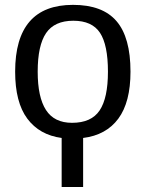

<svg xmlns="http://www.w3.org/2000/svg" viewBox="-20 -558 596 786"><path d="M232.4 207.5V6.8Q141.6 -5.4 91.8 -72.3Q42 -139.2 42 -264.6Q42 -538.1 278.8 -538.1Q399.9 -538.1 457 -471.4Q514.2 -404.8 514.2 -264.6Q514.2 -139.6 464.4 -72.3Q414.6 -4.9 320.3 6.8V207.5ZM421.9 -264.6Q421.9 -374 389.4 -423.6Q356.9 -473.1 280.3 -473.1Q203.1 -473.1 168.7 -422.6Q134.3 -372.1 134.3 -264.6Q134.3 -160.2 168.2 -107.7Q202.1 -55.2 274.9 -55.2Q354 -55.2 387.9 -106Q421.9 -156.7 421.9 -264.6Z"/></svg>

Font: Arimo
Style: Regular
Weight: 400
Designer: Steve Matteson
Foundry: Monotype Imaging Inc.
Version: Version 1.33